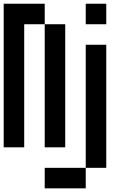

<svg xmlns="http://www.w3.org/2000/svg" viewBox="-20 -798 707 1040"><path d="M333.3 0H222.2V-666.7H333.3ZM555.6 -666.7H444.4V-777.8H555.6ZM444.4 222.2H222.2V111.1H444.4ZM555.6 111.1H444.4V-555.6H555.6ZM111.1 -666.7V0H0V-777.8H222.2V-666.7Z"/></svg>

Font: Pixeloid Mono
Style: Regular
Weight: 400
Monospace: yes
Designer: GGBotNet
Foundry: GGBotNet
Version: 0.5